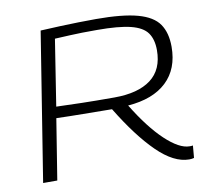

<svg xmlns="http://www.w3.org/2000/svg" viewBox="-80 -798 965 895"><g transform="rotate(-10 403.0 -350.0)"><path d="M55 0 167 -702Q220 -705 263.5 -706.5Q307 -708 346.5 -709Q386 -710 430 -710Q556 -710 627 -690.5Q698 -671 726.5 -629.5Q755 -588 755 -522Q755 -417 691 -356.5Q627 -296 508 -287Q577 -174 643 -112Q709 -50 757 -50Q760 -50 764.5 -50Q769 -50 773 -51L768 7Q758 10 745 10Q673 10 594 -67.5Q515 -145 431 -283Q357 -284 295 -284.5Q233 -285 168 -287L122 0ZM451 -335Q564 -335 624.5 -380.5Q685 -426 685 -518Q685 -569 663 -600Q641 -631 585 -645Q529 -659 426 -659Q384 -659 355 -658.5Q326 -658 297 -656.5Q268 -655 226 -653L177 -340Q233 -338 296 -336.5Q359 -335 451 -335Z"/></g></svg>

Font: Georama Expanded Light
Style: Italic
Weight: 300
Width: 7
Italic angle: -9°
Designer: Jean-Baptiste Levee
Foundry: Production Type
Version: Version 1.000